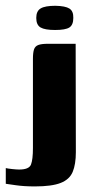

<svg xmlns="http://www.w3.org/2000/svg" viewBox="-67 -552 325 671"><path d="M54.8 99.5Q17.1 99.5 -11.2 95.4Q-39.5 91.3 -46.8 90.3V35.4Q-40.5 37.1 -24.6 38.8Q-8.7 40.5 -0.1 40.5Q34.5 40.5 41.3 23Q48.1 5.5 48.1 -34.5V-346.2Q48.1 -367.7 51.8 -379.1Q55.6 -390.5 66.7 -394.7Q77.8 -399 101 -399H197.4L198.1 -20.3Q198.1 22.1 187.1 48.6Q176 75.2 145.1 87.3Q114.2 99.5 54.8 99.5ZM125.5 -447.2Q89.9 -447.2 74.8 -456Q59.7 -464.9 59.7 -489.3Q59.7 -513.4 75.2 -522.6Q90.6 -531.8 126.5 -531.8Q161.4 -531.1 175.6 -522.1Q189.9 -513 189.2 -489.3Q189.2 -464.9 175.5 -456Q161.8 -447.2 125.5 -447.2Z"/></svg>

Font: Genos Thin
Style: Regular
Weight: 100
Designer: Robert E. Leuschke
Foundry: Robert E. Leuschke
Version: Version 1.010